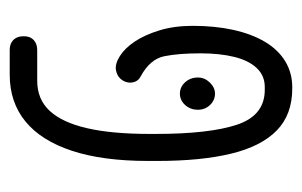

<svg xmlns="http://www.w3.org/2000/svg" viewBox="-136 -490 636 405"><g transform="rotate(90 182.5 -288.0)"><path d="M86 10Q77 10 70.5 6.5Q64 3 60.5 -3.5Q57 -10 57 -19Q57 -29 60.5 -35Q64 -41 70.5 -44.5Q77 -48 87 -48H151Q190 -48 214.5 -74.5Q239 -101 251 -153.5Q263 -206 263 -285V-298Q263 -411 243.5 -469.5Q224 -528 170 -528H164Q140 -528 124 -511Q108 -494 100.5 -463.5Q93 -433 93 -392Q93 -347 99 -316.5Q105 -286 142 -266Q150 -262 153 -254Q156 -246 154 -237.5Q152 -229 145.5 -222.5Q139 -216 128 -214Q115 -212 98.5 -222.5Q82 -233 68 -254Q54 -275 44.5 -306Q35 -337 35 -376Q35 -423 43.5 -461.5Q52 -500 68.5 -528Q85 -556 109.5 -571Q134 -586 165 -586H167Q222 -586 255.5 -553.5Q289 -521 304.5 -457.5Q320 -394 320 -301V-282Q320 -186 298.5 -121Q277 -56 236.5 -23Q196 10 138 10ZM178 -349Q164 -349 154 -360Q144 -371 144 -387Q144 -401 154.5 -412Q165 -423 178 -423Q192 -423 202 -412.5Q212 -402 212 -387Q212 -371 202 -360Q192 -349 178 -349Z"/></g></svg>

Font: Fredoka Condensed Light
Style: Regular
Weight: 300
Width: 3
Designer: Ben Nathan
Foundry: Milena B. Brandão, Ben Nathan
Version: Version 2.001